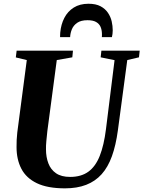

<svg xmlns="http://www.w3.org/2000/svg" viewBox="-20 -1020 784 1050"><path d="M676 -691.5 624.5 -306Q613.5 -225 592 -165.5Q570.5 -106 535.8 -67.2Q501 -28.5 451.2 -9.2Q401.5 10 335.5 10Q240 10 181.8 -18Q123.5 -46 97 -96.8Q70.5 -147.5 70.5 -215.5Q70.5 -234.5 71.2 -254.5Q72 -274.5 74.5 -295.5L126.5 -691.5L66.5 -706L71 -743H379L375.5 -706.5L290.5 -691.5L239 -303.5Q236 -275 233.5 -249.2Q231 -223.5 231.5 -203Q231.5 -161 244.5 -126.8Q257.5 -92.5 286.5 -72.5Q315.5 -52.5 363.5 -52.5Q424 -52.5 463.2 -81Q502.5 -109.5 525.5 -167.5Q548.5 -225.5 559.5 -313.5L606.5 -691L530.5 -706.5L534.5 -743H744L740 -706.5ZM464 -999.5Q504 -999.5 529.8 -985.8Q555.5 -972 570.2 -950.2Q585 -928.5 590.8 -903.2Q596.5 -878 596.5 -854Q596.5 -843.5 595.2 -834Q594 -824.5 592 -817H537Q537.5 -821 537.5 -825.5Q537.5 -830 537.5 -835.5Q537 -857 529.8 -873.5Q522.5 -890 505.5 -899.8Q488.5 -909.5 458.5 -909.5Q423 -909.5 402.5 -895.5Q382 -881.5 373.2 -860.2Q364.5 -839 363.5 -817H308.5Q308.5 -823.5 308.8 -829.5Q309 -835.5 309.5 -842Q313.5 -886.5 331.8 -922Q350 -957.5 383.2 -978.5Q416.5 -999.5 464 -999.5Z"/></svg>

Font: Merriweather 72pt ExtraBold
Style: Italic
Weight: 800
Italic angle: -7.8°
Version: Version 2.101